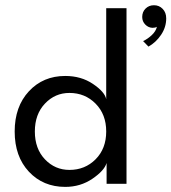

<svg xmlns="http://www.w3.org/2000/svg" viewBox="-20 -720 671 752"><path d="M583 -699.5Q603.5 -699.5 617.2 -685.2Q631 -671 631 -648Q631 -613.5 610.8 -583.5Q590.5 -553.5 561.5 -537.5L540.5 -559Q558.5 -567.5 574.5 -582.5Q590.5 -597.5 594.5 -615Q588 -611 577.5 -611Q561 -611.5 549 -623.8Q537 -636 537 -653.5Q537 -673.5 550.2 -686.5Q563.5 -699.5 583 -699.5ZM475.5 0H397.5V-81.5Q388.5 -51.5 341.8 -19.8Q295 12 235.5 12Q149 12 93.2 -47.5Q37.5 -107 37.5 -205Q37.5 -302.5 93.2 -362.5Q149 -422.5 235.5 -422.5Q298 -422.5 344.2 -391.2Q390.5 -360 396 -331.5V-688H475.5ZM252 -54.5Q313 -54.5 354.5 -96.2Q396 -138 396 -205Q396 -272 354.5 -314Q313 -356 252 -356Q195.5 -356 156 -314.2Q116.5 -272.5 116.5 -205Q116.5 -137.5 156 -96Q195.5 -54.5 252 -54.5Z"/></svg>

Font: League Spartan
Style: Regular
Weight: 350
Foundry: The League of Moveable Type
Version: Version 2.002